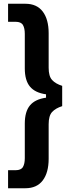

<svg xmlns="http://www.w3.org/2000/svg" viewBox="-20 -892 371 1022"><path d="M23 110V14H63Q92 14 102 -3Q112 -20 112 -50V-234Q112 -298 139.5 -331Q167 -364 225 -372V-390Q167 -398 139.5 -431Q112 -464 112 -528V-712Q112 -742 102 -759Q92 -776 63 -776H23V-872H115Q176 -872 207.5 -830.5Q239 -789 239 -715V-531Q239 -486 257.5 -466Q276 -446 311 -435V-327Q276 -316 257.5 -296Q239 -276 239 -231V-47Q239 27 207.5 68.5Q176 110 115 110Z"/></svg>

Font: Open Sauce Sans ExtraBold
Style: Regular
Weight: 800
Designer: Alfredo Marco Pradil
Foundry: Creative Sauce Fz LLC
Version: Version 1.477